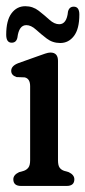

<svg xmlns="http://www.w3.org/2000/svg" viewBox="-20 -614 282 634"><path d="M171.5 -413V-85Q171.5 -68.5 176.5 -61Q181.5 -53.5 191.5 -50L207 -45.5Q225.5 -36.5 225.5 -22Q225.5 0 200 0H49.5Q24 0 24 -22Q24 -36.5 43 -45.5L59 -50Q68.5 -53.5 74 -61Q79.5 -68.5 79.5 -85V-329.5Q79.5 -354.5 61.5 -358.5L34.5 -359.5Q17 -365.5 17 -380Q17 -396.5 40.5 -405.5L105 -428.5Q119 -433.5 129.2 -437Q139.5 -440.5 146.5 -440.5Q171.5 -440.5 171.5 -413ZM179 -472Q153.5 -472 134.2 -486.8Q115 -501.5 98.8 -516.2Q82.5 -531 67 -531Q42.5 -531 37.5 -490Q34 -473 18.5 -473Q0.5 -473 0.5 -499.5Q0.5 -546.5 18 -570Q35.5 -593.5 63.5 -593.5Q88.5 -593.5 107.8 -578.5Q127 -563.5 143.2 -548.8Q159.5 -534 175.5 -534Q200.5 -534 204.5 -575.5Q208.5 -592 223.5 -592Q242 -592 242 -566Q242 -518.5 224.2 -495.2Q206.5 -472 179 -472Z"/></svg>

Font: Fraunces 144pt S100
Style: Regular
Weight: 400
Version: Version 1.000; ttfautohint (v1.8.3)